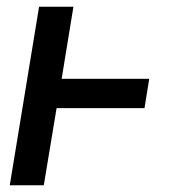

<svg xmlns="http://www.w3.org/2000/svg" viewBox="-20 -550 540 570"><path d="M9 0 96 -530H198L163 -316H423L409 -229H148L110 0Z"/></svg>

Font: Iosevka Slab Semibold
Style: Italic
Weight: 600
Italic angle: -9°
Monospace: yes
Designer: Belleve Invis
Foundry: Belleve Invis
Version: Version 11.1.1; ttfautohint (v1.8.3)